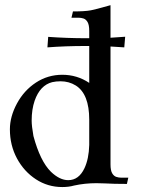

<svg xmlns="http://www.w3.org/2000/svg" viewBox="-20 -717 551 749"><path d="M246.1 -14.2Q287.6 -14.2 309.6 -61Q326.7 -97.7 328.1 -151.4V-250Q328.1 -350.1 275.9 -383.3Q249 -399.9 216.3 -399.9Q198.7 -399.9 183.6 -396.5Q136.2 -384.3 115.2 -324.2Q103.5 -290 103.5 -246.6Q103.5 -225.6 110.4 -186.5Q136.7 -88.4 178.7 -46.9Q212.9 -14.2 246.1 -14.2ZM411.1 -535.6V-75.7Q411.1 -52.2 417.5 -41.3Q423.8 -30.3 433.3 -27.1Q442.9 -23.9 452.6 -23.9H480.5L475.1 0.5Q422.9 0.5 390.1 -1.5Q371.1 -2.4 356 -2.4Q311 -2.4 269 6.8Q248.5 12.7 223.1 12.7Q166.5 12.7 120.1 -17.6Q73.7 -47.9 46.1 -99.1Q18.6 -150.4 18.6 -212.4Q18.6 -262.2 46.1 -313.2Q73.7 -364.3 120.1 -394.8Q166.5 -425.3 223.1 -425.3Q280.8 -425.3 328.1 -393.6V-537.6H315.9Q234.9 -537.6 165 -532.2L168 -573.2Q242.7 -567.9 315.9 -567.9H328.1V-596.2Q328.1 -619.6 321.8 -630.6Q315.4 -641.6 305.9 -644.8Q296.4 -647.9 286.6 -647.9H258.8L264.6 -672.4Q311.5 -672.4 334.5 -676.8Q349.1 -679.2 411.1 -696.8V-569.8Q440.4 -571.3 468.3 -573.7L464.8 -532.2Q438 -534.2 411.1 -535.6Z"/></svg>

Font: Quaaykop
Style: Regular
Weight: 400
Designer: Tup Wanders
Foundry: Free font, DO NOT SELL
Version: Version 1.00;July 31, 2023;FontCreator 11.5.0.2430 64-bit